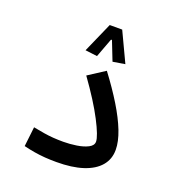

<svg xmlns="http://www.w3.org/2000/svg" viewBox="-126 -790 837 898"><g transform="rotate(20 293.0 -341.0)"><path d="M252.4 2.4Q222.7 2.4 195.6 0.5Q168.5 -1.5 142.1 -5.9Q115.7 -10.3 87.9 -17.1L99.1 -114.7Q128.4 -108.9 152.6 -105Q176.8 -101.1 200 -99.4Q223.1 -97.7 250 -97.7Q282.2 -97.7 315.7 -102.8Q349.1 -107.9 371.8 -119.6Q394.5 -131.3 394.5 -150.4Q394.5 -177.2 356.2 -251.2Q317.9 -325.2 245.6 -425.8L328.6 -479.5Q379.4 -412.1 416.5 -351.3Q453.6 -290.5 473.9 -238.5Q494.1 -186.5 494.1 -145.5Q494.1 -99.1 465.8 -65.9Q437.5 -32.7 383.5 -15.1Q329.6 2.4 252.4 2.4ZM330.1 -685.1 399.4 -538.1 338.9 -528.3 301.8 -623H293.9L280.8 -655.3H309.1L261.7 -528.3L202.1 -535.6L268.1 -685.1Z"/></g></svg>

Font: Cascadia Mono
Style: Regular
Weight: 400
Monospace: yes
Designer: Aaron Bell
Foundry: Saja Typeworks
Version: Version 2404.023